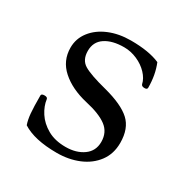

<svg xmlns="http://www.w3.org/2000/svg" viewBox="-111 -519 604 624"><g transform="rotate(30 191.0 -206.5)"><path d="M181 12Q97 12 52 -17Q46 -34 44 -57Q42 -80 42 -123Q42 -130 54 -130Q65 -130 66 -123Q69 -99 84.5 -75Q100 -51 128 -35Q156 -19 196 -19Q236 -19 262.5 -38Q289 -57 289 -91Q289 -127 262.5 -147Q236 -167 182 -179Q122 -193 85.5 -225.5Q49 -258 49 -307Q49 -341 70 -368Q91 -395 127 -410Q163 -425 208 -425Q276 -425 317 -407Q333 -368 333 -320Q333 -313 323 -313Q312 -313 310 -320Q306 -339 289.5 -356.5Q273 -374 249 -384.5Q225 -395 200 -395Q156 -395 129.5 -377.5Q103 -360 103 -326Q103 -292 127 -277.5Q151 -263 214 -247Q283 -229 313.5 -201Q344 -173 344 -119Q344 -78 322 -48.5Q300 -19 263 -3.5Q226 12 181 12Z"/></g></svg>

Font: Junicode SmExp
Style: Regular
Weight: 400
Width: 6
Designer: Peter S. Baker
Version: Version 2.205; ttfautohint (v1.8.4)